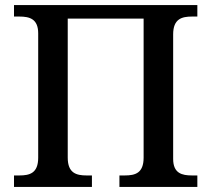

<svg xmlns="http://www.w3.org/2000/svg" viewBox="-20 -734 830 754"><path d="M35 0H341V-45H320C280 -45 246 -54 246 -115V-661H544V-115C544 -54 511 -45 470 -45H449V0H755V-45H734C695 -45 660 -53 660 -110V-599C660 -660 694 -669 734 -669H755V-714H35V-669H56C96 -669 130 -660 130 -603V-115C130 -54 97 -45 56 -45H35Z"/></svg>

Font: Noto Serif Medium
Style: Regular
Weight: 500
Designer: Monotype Design Team
Foundry: Monotype Imaging Inc.
Version: Version 2.013